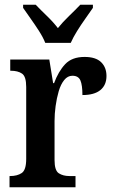

<svg xmlns="http://www.w3.org/2000/svg" viewBox="-20 -786 480 806"><path d="M20 0V-47H23Q52 -47 71 -59.5Q90 -72 90 -119V-421Q90 -465 72.5 -477Q55 -489 26 -489H23V-536H187L203 -437H207Q225 -486 253.5 -516.5Q282 -547 335 -547Q382 -547 404.5 -525Q427 -503 427 -467Q427 -429 401.5 -408Q376 -387 326 -387Q326 -429 317.5 -448.5Q309 -468 284 -468Q264 -468 249.5 -450Q235 -432 226.5 -403Q218 -374 213.5 -341Q209 -308 209 -278V-114Q209 -70 227 -58.5Q245 -47 271 -47H297V0ZM170 -606Q161 -629 144 -655.5Q127 -682 108.5 -708Q90 -734 77 -753V-766H130Q150 -745 177 -719Q204 -693 223 -668Q243 -693 270 -719Q297 -745 317 -766H370V-753Q357 -734 338.5 -708Q320 -682 303.5 -655.5Q287 -629 277 -606Z"/></svg>

Font: Noto Serif Condensed SemiBold
Style: Regular
Weight: 600
Width: 3
Designer: Monotype Design Team
Foundry: Monotype Imaging Inc.
Version: Version 2.013